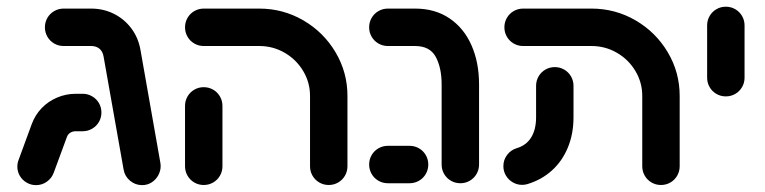

<svg xmlns="http://www.w3.org/2000/svg" viewBox="-20 -544 2271 570"><path d="M347 -40.4 287.4 -376.7Q284.8 -391.5 275.2 -399.4Q265.6 -407.4 250.4 -407.4H168.9Q153.7 -407.4 140.9 -414.8Q128.1 -422.2 120.7 -435Q113.3 -447.8 113.3 -463Q113.3 -478.1 120.7 -490.9Q128.1 -503.7 140.9 -511.1Q153.7 -518.5 168.9 -518.5H250.4Q287 -518.5 318.1 -503Q349.3 -487.4 370 -459.6Q390.7 -431.9 397 -395.9L456.3 -59.6Q457 -53.7 457 -51.1Q457 -37 450 -23.9Q443 -10.7 430.4 -2.6Q417.8 5.6 401.9 5.6Q381.5 5.6 365.9 -7.6Q350.4 -20.7 347 -40.4ZM31.5 -49.3Q31.5 -59.6 35.2 -69.3L74.1 -175.2Q84.1 -202.6 103.7 -223Q123.3 -243.3 149.6 -254.4Q175.9 -265.6 205.2 -265.6H225.6Q240.7 -265.6 253.5 -258.1Q266.3 -250.7 273.7 -238Q281.1 -225.2 281.1 -210Q281.1 -194.8 273.7 -182Q266.3 -169.3 253.5 -161.9Q240.7 -154.4 225.6 -154.4H205.2Q195.9 -154.4 188.7 -150Q181.5 -145.6 178.5 -137L139.3 -30.7Q133.3 -14.8 119.1 -4.6Q104.8 5.6 87 5.6Q71.9 5.6 59.1 -1.9Q46.3 -9.3 38.9 -21.9Q31.5 -34.4 31.5 -49.3Z M529.3 -50.4V-229.6Q529.3 -244.8 536.7 -257.6Q544.1 -270.4 556.9 -277.8Q569.6 -285.2 584.8 -285.2Q600 -285.2 612.8 -277.8Q625.6 -270.4 633 -257.6Q640.4 -244.8 640.4 -229.6V-50.4Q640.4 -35.2 633 -22.4Q625.6 -9.6 612.8 -2.2Q600 5.2 584.8 5.2Q569.6 5.2 556.9 -2.2Q544.1 -9.6 536.7 -22.4Q529.3 -35.2 529.3 -50.4ZM955.9 5.2Q940.7 5.2 928 -2.2Q915.2 -9.6 907.8 -22.4Q900.4 -35.2 900.4 -50.4V-259.3Q900.4 -299.3 880 -333.3Q859.6 -367.4 825 -387.4Q790.4 -407.4 749.6 -407.4H584.8Q569.6 -407.4 556.9 -414.8Q544.1 -422.2 536.7 -435Q529.3 -447.8 529.3 -463Q529.3 -478.1 536.7 -490.9Q544.1 -503.7 556.9 -511.1Q569.6 -518.5 584.8 -518.5H749.6Q820.4 -518.5 880.6 -483.5Q940.7 -448.5 976.1 -388.9Q1011.5 -329.3 1011.5 -259.3V-50.4Q1011.5 -35.2 1004.1 -22.4Q996.7 -9.6 983.9 -2.2Q971.1 5.2 955.9 5.2Z M1291.1 -55.6V-293.3Q1291.1 -342.6 1273.7 -375Q1256.3 -407.4 1212.2 -407.4H1131.5Q1116.3 -407.4 1103.5 -414.8Q1090.7 -422.2 1083.3 -435Q1075.9 -447.8 1075.9 -463Q1075.9 -478.1 1083.3 -490.9Q1090.7 -503.7 1103.5 -511.1Q1116.3 -518.5 1131.5 -518.5H1212.2Q1271.9 -518.5 1314.6 -489.4Q1357.4 -460.4 1379.8 -409.4Q1402.2 -358.5 1402.2 -293.3V-55.6Q1402.2 -40.4 1394.8 -27.6Q1387.4 -14.8 1374.6 -7.4Q1361.9 0 1346.7 0Q1331.5 0 1318.7 -7.4Q1305.9 -14.8 1298.5 -27.6Q1291.1 -40.4 1291.1 -55.6ZM1075.9 -55.6Q1075.9 -70.7 1083.3 -83.5Q1090.7 -96.3 1103.5 -103.7Q1116.3 -111.1 1131.5 -111.1H1195.9Q1211.1 -111.1 1223.9 -103.7Q1236.7 -96.3 1244.1 -83.5Q1251.5 -70.7 1251.5 -55.6Q1251.5 -40.4 1244.1 -27.6Q1236.7 -14.8 1223.9 -7.4Q1211.1 0 1195.9 0H1131.5Q1116.3 0 1103.5 -7.4Q1090.7 -14.8 1083.3 -27.6Q1075.9 -40.4 1075.9 -55.6Z M1530 4.8Q1515.6 4.8 1502.8 -2.4Q1490 -9.6 1482.2 -22.4Q1474.4 -35.2 1474.4 -50.7Q1474.4 -69.6 1485.6 -84.3Q1496.7 -98.9 1514.1 -104.1Q1542.6 -112.6 1557 -136.1Q1571.5 -159.6 1571.5 -195.9V-289.3Q1571.5 -304.4 1578.9 -317.2Q1586.3 -330 1599.1 -337.4Q1611.9 -344.8 1627 -344.8Q1642.2 -344.8 1655 -337.4Q1667.8 -330 1675.2 -317.2Q1682.6 -304.4 1682.6 -289.3V-195.9Q1682.6 -146.3 1665.7 -105.7Q1648.9 -65.2 1618.1 -37.6Q1587.4 -10 1545.6 2.6Q1537.8 4.8 1530 4.8ZM1942.2 5.2Q1927 5.2 1914.3 -2.2Q1901.5 -9.6 1894.1 -22.4Q1886.7 -35.2 1886.7 -50.4V-259.3Q1886.7 -299.3 1866.3 -333.3Q1845.9 -367.4 1811.3 -387.4Q1776.7 -407.4 1735.9 -407.4H1533Q1517.8 -407.4 1505 -414.8Q1492.2 -422.2 1484.8 -435Q1477.4 -447.8 1477.4 -463Q1477.4 -478.1 1484.8 -490.9Q1492.2 -503.7 1505 -511.1Q1517.8 -518.5 1533 -518.5H1735.9Q1806.7 -518.5 1866.9 -483.5Q1927 -448.5 1962.4 -388.9Q1997.8 -329.3 1997.8 -259.3V-50.4Q1997.8 -35.2 1990.4 -22.4Q1983 -9.6 1970.2 -2.2Q1957.4 5.2 1942.2 5.2Z M2079.3 -313.3V-468.5Q2079.3 -483.7 2086.7 -496.5Q2094.1 -509.3 2106.9 -516.7Q2119.6 -524.1 2134.8 -524.1Q2150 -524.1 2162.8 -516.7Q2175.6 -509.3 2183 -496.5Q2190.4 -483.7 2190.4 -468.5V-313.3Q2190.4 -298.1 2183 -285.4Q2175.6 -272.6 2162.8 -265.2Q2150 -257.8 2134.8 -257.8Q2119.6 -257.8 2106.9 -265.2Q2094.1 -272.6 2086.7 -285.4Q2079.3 -298.1 2079.3 -313.3Z"/></svg>

Font: 26F Galaxy Hebrew Black
Style: Regular
Weight: 900
Designer: C₂₉H₂₅N₃O₅
Version: Version 1.000